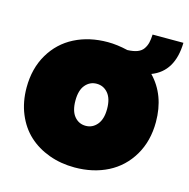

<svg xmlns="http://www.w3.org/2000/svg" viewBox="-99 -751 841 855"><g transform="rotate(15 321.5 -324.0)"><path d="M616.2 -282.2Q616.2 -194.3 576.9 -127.9Q537.6 -61.5 470.5 -27.3Q403.3 6.8 317.9 6.8Q254.4 6.8 199.7 -13.2Q145 -33.2 105.2 -69.8Q65.4 -106.4 42.7 -161.1Q20 -215.8 20 -282.2Q20 -370.1 59.1 -436.3Q98.1 -502.4 165.3 -536.6Q232.4 -570.8 317.9 -570.8Q360.8 -570.8 410.2 -559.1Q438 -560.1 456.1 -567.1Q474.1 -574.2 483.4 -587.9Q492.7 -601.6 496.3 -616.9Q500 -632.3 501 -654.8H643.1Q640.1 -521.5 541 -483.9Q616.2 -405.8 616.2 -282.2ZM317.9 -185.1Q349.1 -185.1 370.1 -210Q391.1 -234.9 391.1 -282.2Q391.1 -329.6 370.4 -354.2Q349.6 -378.9 317.9 -378.9Q286.6 -378.9 265.9 -354.5Q245.1 -330.1 245.1 -282.2Q245.1 -234.4 265.6 -209.7Q286.1 -185.1 317.9 -185.1Z"/></g></svg>

Font: SVN-Poppins Black
Style: Regular
Weight: 900
Designer: Ninad Kale (Devanagari), Jonny Pinhorn (Latin)
Foundry: Indian Type Foundry
Version: Version 3.002 2017